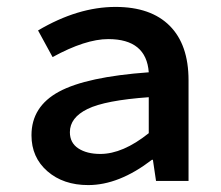

<svg xmlns="http://www.w3.org/2000/svg" viewBox="-20 -523 640 555"><path d="M235 12Q163 12 117 -28Q71 -68 71 -132Q71 -215 150.5 -258Q230 -301 410 -314Q403 -410 293 -410Q227 -410 132 -358L90 -435Q205 -503 314 -503Q416 -503 470.5 -448.5Q525 -394 525 -291V0H431L422 -61H419Q324 12 235 12ZM270 -78Q335 -78 410 -138V-242Q284 -233 233 -208Q182 -183 182 -141Q182 -110 206.5 -94Q231 -78 270 -78Z"/></svg>

Font: TypoPRO Source Code Pro
Style: Regular
Weight: 600
Monospace: yes
Designer: Paul D. Hunt, Teo Tuominen
Foundry: Adobe Systems Incorporated
Version: Version 2.010;PS 1.0;hotconv 1.0.84;makeotf.lib2.5.63406